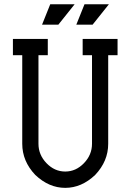

<svg xmlns="http://www.w3.org/2000/svg" viewBox="-20 -884 621 914"><path d="M290.5 10.3Q212.9 10.3 147.9 -51.3Q85.9 -116.7 85.9 -199.7V-621.1H41.5V-698.7H207.5V-621.1H163.1V-199.7Q163.1 -147 201.4 -107.2Q239.7 -67.4 290.5 -67.4Q341.3 -67.4 379.6 -107.2Q418 -147 418 -199.7V-621.1H373.5V-698.7H539.6V-621.1H495.1V-199.7Q495.1 -116.7 433.1 -51.3Q368.2 10.3 290.5 10.3ZM257.8 -766.6H180.2L219.2 -863.8H335.4ZM420.9 -766.6H343.3L382.3 -863.8H498.5Z"/></svg>

Font: Turpis
Style: Regular
Weight: 400
Designer: GGBotNet
Foundry: f0n7
Version: 1.00